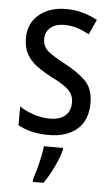

<svg xmlns="http://www.w3.org/2000/svg" viewBox="-54 -584 490 842"><g transform="rotate(5 190.5 -163.0)"><path d="M345 -145Q345 -70 299.5 -30Q254 10 175 10Q131 10 97.5 1.5Q64 -7 39 -21V-104Q63 -87 99.5 -74.5Q136 -62 173 -62Q218 -62 241 -83Q264 -104 264 -141Q264 -172 243 -194Q222 -216 167 -243Q128 -263 99 -284.5Q70 -306 54 -334.5Q38 -363 38 -405Q38 -470 84 -508.5Q130 -547 204 -547Q242 -547 276 -537.5Q310 -528 341 -511L311 -445Q286 -459 259 -468Q232 -477 203 -477Q163 -477 140.5 -458Q118 -439 118 -408Q118 -376 140.5 -356Q163 -336 219 -307Q277 -276 311 -242Q345 -208 345 -145ZM242 71Q233 105 212.5 147.5Q192 190 170 221H123V210Q129 192 136.5 165Q144 138 150 109.5Q156 81 158 61H242Z"/></g></svg>

Font: Noto Sans Tamil Condensed
Style: Regular
Weight: 400
Width: 3
Designer: Jelle Bosma - Monotype Design Team
Foundry: Monotype Imaging Inc.
Version: Version 2.004; ttfautohint (v1.8.4.7-5d5b)